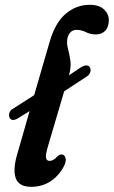

<svg xmlns="http://www.w3.org/2000/svg" viewBox="-20 -748 461 778"><path d="M19.5 -270Q14.5 -279 18 -290.2Q21.5 -301.5 32 -307L118.5 -362.5L181 -578Q203.5 -656 246.2 -692.2Q289 -728.5 344 -728.5Q382 -728.5 401.5 -709.8Q421 -691 421 -667Q421 -639.5 407 -624Q393 -608.5 368 -608.5Q346.5 -608.5 328.2 -617.8Q310 -627 290 -627Q262 -627 253 -592.5Q249.5 -573.5 255.2 -551.8Q261 -530 265 -503.5Q269 -477 260 -445L259 -442.5L307.5 -475Q334 -491 344.5 -475Q349 -465.5 345.5 -455Q342 -444.5 331.5 -438L240 -378L175 -157.5Q164 -121 166.5 -108.5Q169 -96 180.5 -96Q187.5 -96 195 -99.8Q202.5 -103.5 213 -114.5Q222.5 -123.5 231.5 -122Q241.5 -121 245.5 -107.5Q249.5 -94 237.5 -71.5Q216.5 -33.5 183 -12.2Q149.5 9 106 9Q57 9 44.2 -25Q31.5 -59 49 -120.5L100 -298L52.5 -268.5Q28.5 -254.5 19.5 -270Z"/></svg>

Font: Fraunces 144pt S100 SemiBold
Style: Italic
Weight: 600
Italic angle: -16°
Version: Version 1.000; ttfautohint (v1.8.3)